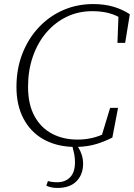

<svg xmlns="http://www.w3.org/2000/svg" viewBox="-20 -708 659 945"><path d="M208 206 216 183Q236 189 261 189Q301 189 325 164.5Q349 140 349 91Q349 69 345.5 51Q342 33 337 15Q254 12 192 -23.5Q130 -59 95.5 -124.5Q61 -190 61 -280Q61 -369 90 -443.5Q119 -518 170.5 -573Q222 -628 290.5 -658Q359 -688 438 -688Q494 -688 538 -675Q582 -662 619 -638L596 -497H558L563 -625Q511 -653 434 -653Q365 -653 307.5 -625Q250 -597 207.5 -547Q165 -497 141.5 -429Q118 -361 118 -281Q118 -195 149.5 -137Q181 -79 236 -50Q291 -21 361 -21Q427 -21 482 -45L522 -177H561L533 -31Q496 -12 455.5 0.5Q415 13 364 15Q376 34 382.5 54.5Q389 75 389 98Q389 151 356.5 184Q324 217 263 217Q244 217 230 213.5Q216 210 208 206Z"/></svg>

Font: Source Serif 4 SmText Light
Style: Italic
Weight: 300
Italic angle: -12°
Designer: Frank Grießhammer
Foundry: Adobe
Version: Version 4.005;hotconv 1.1.0;makeotfexe 2.6.0